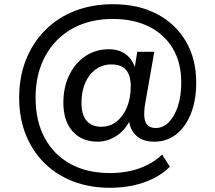

<svg xmlns="http://www.w3.org/2000/svg" viewBox="-20 -734 1023 912"><path d="M502 158Q406 158 327 127.5Q248 97 191 40.5Q134 -16 102.5 -94.5Q71 -173 71 -270Q71 -369 103.5 -450.5Q136 -532 195.5 -591.5Q255 -651 336.5 -682.5Q418 -714 516 -714Q637 -714 725.5 -667.5Q814 -621 863 -537.5Q912 -454 912 -342Q912 -257 886.5 -193.5Q861 -130 816.5 -95.5Q772 -61 713 -61Q659 -61 628.5 -88.5Q598 -116 593 -161L597 -162Q573 -114 531.5 -87.5Q490 -61 444 -61Q368 -61 324.5 -110.5Q281 -160 281 -246Q281 -319 308.5 -376.5Q336 -434 385 -467Q434 -500 497 -500Q544 -500 575.5 -477.5Q607 -455 621 -414H620L632 -488H713L671 -250Q667 -228 666 -214.5Q665 -201 665 -191Q665 -158 678.5 -142Q692 -126 720 -126Q755 -126 782 -153.5Q809 -181 825 -229.5Q841 -278 841 -342Q841 -436 801 -503.5Q761 -571 688 -607.5Q615 -644 516 -644Q406 -644 323.5 -598Q241 -552 195 -467.5Q149 -383 149 -270Q149 -159 192.5 -78.5Q236 2 315 45Q394 88 502 88Q579 88 642.5 65.5Q706 43 750 0L787 58Q755 90 711 112.5Q667 135 614 146.5Q561 158 502 158ZM461 -132Q502 -132 533.5 -156.5Q565 -181 583 -224.5Q601 -268 601 -325Q601 -376 578.5 -402Q556 -428 508 -428Q468 -428 435.5 -405Q403 -382 385 -341Q367 -300 367 -246Q367 -190 391 -161Q415 -132 461 -132Z"/></svg>

Font: Nunito Sans 8pt SemiBold
Style: Regular
Weight: 600
Version: Version 3.101;gftools[0.9.27]